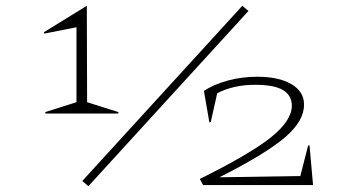

<svg xmlns="http://www.w3.org/2000/svg" viewBox="-20 -640 1231 663"><path d="M132.8 -523.9 131.8 -528.8 279.8 -620.1 280.8 -287.1 389.2 -252.9 388.2 -248H137.2L136.2 -252.9L244.1 -287.1V-545.9ZM264.2 -15.1 816.9 -620.1 837.9 -602.1 285.2 2.9ZM669.9 -22Q843.8 -108.4 915.3 -165.5Q986.8 -222.7 987.8 -273.9Q987.8 -311 957 -329.1Q926.3 -347.2 860.8 -347.2Q785.6 -347.2 730 -317.9L708 -219.2L703.1 -216.8L684.1 -326.2Q719.2 -349.1 767.6 -362.1Q815.9 -375 868.2 -375Q942.9 -375 986.3 -349.4Q1029.8 -323.7 1029.8 -279.8Q1030.8 -223.1 964.8 -166.3Q898.9 -109.4 737.8 -27.8L1017.1 -32.2L1043.9 -137.2L1048.8 -138.2L1061 -1H681.2Z"/></svg>

Font: Halibut Exp Thin
Style: Regular
Weight: 250
Width: 7
Designer: Matteo Maggi
Foundry: Collletttivo
Version: Version 3.080 | FøM Fix